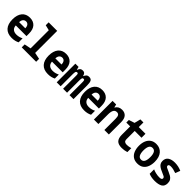

<svg xmlns="http://www.w3.org/2000/svg" viewBox="398 -2362 3974 3974"><g transform="rotate(45 2385.0 -375.0)"><path d="M299 10Q173 10 106.5 -63.5Q40 -137 40 -275Q40 -407 101 -481.5Q162 -556 274 -556Q375 -556 433 -493.5Q491 -431 491 -309V-234H178Q181 -172 218.5 -140Q256 -108 319 -108Q365 -108 402 -119Q439 -130 467 -145V-28Q439 -13 397 -1.5Q355 10 299 10ZM359 -331Q358 -388 334 -416Q310 -444 273 -444Q234 -444 208 -416.5Q182 -389 179 -331Z M586 0V-86L731 -115V-647L614 -675V-760H864V-115L1008 -86V0Z M1359 10Q1233 10 1166.5 -63.5Q1100 -137 1100 -275Q1100 -407 1161 -481.5Q1222 -556 1334 -556Q1435 -556 1493 -493.5Q1551 -431 1551 -309V-234H1238Q1241 -172 1278.5 -140Q1316 -108 1379 -108Q1425 -108 1462 -119Q1499 -130 1527 -145V-28Q1499 -13 1457 -1.5Q1415 10 1359 10ZM1419 -331Q1418 -388 1394 -416Q1370 -444 1333 -444Q1294 -444 1268 -416.5Q1242 -389 1239 -331Z M1610 0V-546H1704L1719 -482H1727Q1740 -520 1761.5 -538Q1783 -556 1820 -556Q1860 -556 1878.5 -533.5Q1897 -511 1903 -479H1908Q1921 -512 1943 -534Q1965 -556 2007 -556Q2062 -556 2081.5 -519Q2101 -482 2101 -398V0H1985V-383Q1985 -415 1979 -430.5Q1973 -446 1954 -446Q1929 -446 1921 -426Q1913 -406 1913 -359V0H1797V-383Q1797 -417 1791.5 -431.5Q1786 -446 1767 -446Q1740 -446 1732.5 -422.5Q1725 -399 1725 -352V0Z M2419 10Q2293 10 2226.5 -63.5Q2160 -137 2160 -275Q2160 -407 2221 -481.5Q2282 -556 2394 -556Q2495 -556 2553 -493.5Q2611 -431 2611 -309V-234H2298Q2301 -172 2338.5 -140Q2376 -108 2439 -108Q2485 -108 2522 -119Q2559 -130 2587 -145V-28Q2559 -13 2517 -1.5Q2475 10 2419 10ZM2479 -331Q2478 -388 2454 -416Q2430 -444 2393 -444Q2354 -444 2328 -416.5Q2302 -389 2299 -331Z M2699 0V-546H2804L2820 -478H2826Q2847 -516 2883 -536.5Q2919 -557 2970 -557Q3049 -557 3092.5 -507.5Q3136 -458 3136 -357V0H3005V-331Q3005 -392 2986.5 -419Q2968 -446 2929 -446Q2877 -446 2853.5 -404.5Q2830 -363 2830 -279V0Z M3519 10Q3419 10 3374.5 -37.5Q3330 -85 3330 -184V-430H3217V-505L3343 -546L3377 -682H3466V-546H3662V-430H3463V-195Q3463 -145 3485.5 -127.5Q3508 -110 3550 -110Q3596 -110 3665 -128V-13Q3593 10 3519 10Z M3976 10Q3897 10 3845 -27Q3793 -64 3767 -128.5Q3741 -193 3741 -276Q3741 -360 3767.5 -423Q3794 -486 3845.5 -521.5Q3897 -557 3973 -557Q4080 -557 4144.5 -483Q4209 -409 4209 -272Q4209 -192 4184.5 -128Q4160 -64 4108.5 -27Q4057 10 3976 10ZM3975 -102Q4027 -102 4051 -146.5Q4075 -191 4075 -274Q4075 -357 4050.5 -400.5Q4026 -444 3975 -444Q3923 -444 3899 -400Q3875 -356 3875 -274Q3875 -191 3899.5 -146.5Q3924 -102 3975 -102Z M4484 10Q4435 10 4393 2.5Q4351 -5 4309 -22V-152Q4343 -136 4395.5 -123Q4448 -110 4500 -110Q4541 -110 4557 -120.5Q4573 -131 4573 -150Q4573 -176 4546 -191.5Q4519 -207 4454 -234Q4413 -251 4380 -272Q4347 -293 4327.5 -323Q4308 -353 4308 -398Q4308 -479 4365 -517.5Q4422 -556 4516 -556Q4567 -556 4617.5 -545Q4668 -534 4714 -513L4672 -406Q4627 -422 4590 -431Q4553 -440 4513 -440Q4451 -440 4451 -404Q4451 -377 4481.5 -362.5Q4512 -348 4559 -327Q4600 -310 4635 -289Q4670 -268 4691.5 -235Q4713 -202 4713 -149Q4713 -62 4654 -26Q4595 10 4484 10Z"/></g></svg>

Font: Noto Sans Mono Condensed
Style: Bold
Weight: 700
Width: 3
Designer: Monotype Design Team
Foundry: Monotype Imaging Inc.
Version: Version 2.014